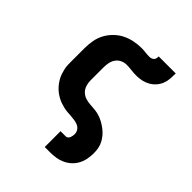

<svg xmlns="http://www.w3.org/2000/svg" viewBox="-215 -688 1030 1030"><g transform="rotate(45 300.0 -173.0)"><path d="M299 215V95H339Q346 95 351.5 90Q357 85 359.5 78.5Q362 72 363 65Q364 58 364 51Q364 38 356 26Q348 14 335 8.5Q322 3 308.5 1Q295 -1 281 -2Q267 -3 253.5 -4Q240 -5 226.5 -8Q213 -11 200 -15.5Q187 -20 174.5 -26.5Q162 -33 151 -41Q140 -49 130 -59Q120 -69 112 -80Q104 -91 97.5 -103Q91 -115 86.5 -128.5Q82 -142 79 -155.5Q76 -169 75.5 -182.5Q75 -196 75 -210V-310Q75 -339 80 -368Q85 -397 98.5 -422.5Q112 -448 133 -469Q154 -490 179.5 -503Q205 -516 234 -522Q263 -528 292 -528Q307 -528 322.5 -526Q338 -524 354 -524Q361 -524 368 -526.5Q375 -529 380 -534Q385 -539 386.5 -546.5Q388 -554 388 -561H517Q517 -541 515.5 -520.5Q514 -500 506.5 -481Q499 -462 485 -446.5Q471 -431 453 -421Q435 -411 415 -407Q395 -403 374 -403Q355 -403 336 -405.5Q317 -408 297 -408Q280 -408 263.5 -400Q247 -392 237 -377.5Q227 -363 223.5 -345.5Q220 -328 220 -310V-210Q220 -192 226 -174Q232 -156 245 -143.5Q258 -131 275.5 -125.5Q293 -120 311 -119Q329 -118 347.5 -116Q366 -114 383 -108.5Q400 -103 416 -94Q432 -85 446.5 -74Q461 -63 473 -49Q485 -35 493.5 -19Q502 -3 505.5 15Q509 33 509 51Q509 74 505 96Q501 118 490.5 138Q480 158 463.5 173.5Q447 189 426.5 198.5Q406 208 384 211.5Q362 215 339 215Z"/></g></svg>

Font: Iosevka Etoile Heavy
Style: Regular
Weight: 900
Designer: Belleve Invis
Foundry: Belleve Invis
Version: Version 22.1.2; ttfautohint (v1.8.4)